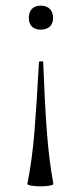

<svg xmlns="http://www.w3.org/2000/svg" viewBox="-20 -385 287 680"><path d="M168 -321Q168 -302 156.5 -291Q145 -280 124 -280Q104 -280 93 -291Q82 -302 82 -321Q82 -342 93 -353.5Q104 -365 124 -365Q145 -365 156.5 -353.5Q168 -342 168 -321ZM123 275Q106 275 91 272.5Q76 270 77 266Q94 180 102 81.5Q110 -17 118 -165Q118 -168 126 -168Q133 -168 133 -165Q138 -29 145.5 75Q153 179 169 266Q170 270 155 272.5Q140 275 123 275Z"/></svg>

Font: Cormorant Garamond
Style: Regular
Weight: 400
Designer: Christian Thalmann (Catharsis Fonts)
Version: Version 3.000